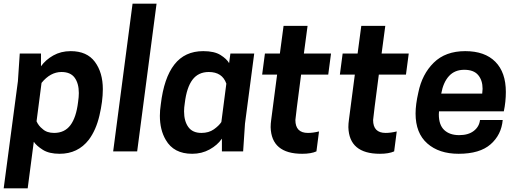

<svg xmlns="http://www.w3.org/2000/svg" viewBox="-39 -820 2807 1040"><path d="M111 200H-19L58 -380L68 -530H183V-461Q208 -496 249.5 -519.5Q291 -543 344 -543Q432 -543 475 -485Q518 -427 518 -337Q518 -272 499.5 -193.5Q481 -115 442 -63Q383 13 284 13Q227 13 193 -8.5Q159 -30 144 -52ZM254 -100Q311 -100 342.5 -142Q374 -184 384 -268Q388 -295 388 -316Q388 -368 365.5 -399Q343 -430 294 -430Q234 -430 186 -371L159 -163Q170 -138 191 -122Q214 -100 254 -100Z M704 0H574L679 -800H809Z M1338 -530H1209ZM1002 13Q902 13 859 -62Q827 -116 827 -193Q827 -222 832 -255Q849 -398 905.5 -470.5Q962 -543 1062 -543Q1122 -543 1155.5 -522Q1189 -501 1202 -478L1209 -530H1338L1288 -150L1278 0H1163V-69Q1139 -34 1096.5 -10.5Q1054 13 1002 13ZM1052 -100Q1092 -100 1119.5 -119.5Q1147 -139 1160 -159L1187 -367Q1165 -430 1092 -430Q1035 -430 1003.5 -388Q972 -346 962 -262Q958 -237 958 -217Q958 -164 981 -132Q1004 -100 1052 -100Z M1598 13Q1431 13 1427 -131Q1427 -150 1430 -171L1462 -416H1381L1396 -530H1477L1497 -680H1627L1607 -530H1754L1739 -416H1592Q1562 -188 1561 -170Q1561 -100 1629 -100Q1656 -100 1689 -108L1675 0Q1646 13 1598 13Z M2019 13Q1852 13 1848 -131Q1848 -150 1851 -171L1883 -416H1802L1817 -530H1898L1918 -680H2048L2028 -530H2175L2160 -416H2013Q1983 -188 1982 -170Q1982 -100 2050 -100Q2077 -100 2110 -108L2096 0Q2067 13 2019 13Z M2445 13Q2339 13 2275.5 -43Q2212 -99 2212 -205Q2212 -254 2227 -319Q2247 -418 2310.5 -480.5Q2374 -543 2481 -543Q2587 -543 2644 -485.5Q2701 -428 2701 -322Q2701 -269 2690 -217H2339L2338 -200Q2338 -143 2367.5 -115.5Q2397 -88 2448 -88Q2498 -88 2527.5 -111Q2557 -134 2561 -170H2684Q2677 -90 2618.5 -38.5Q2560 13 2445 13ZM2573 -313 2575 -339Q2575 -385 2551 -413.5Q2527 -442 2476 -442Q2424 -442 2393 -408Q2362 -374 2351 -313Z"/></svg>

Font: Tanohe Sans SemiBold
Style: Italic
Weight: 600
Designer: Village Type and Design LLC & Cristiano Sobral
Foundry: Cooper Hewitt Smithsonian Design Museum
Version: Version 1.00;September 29, 2021;FontCreator 13.0.0.2655 64-b